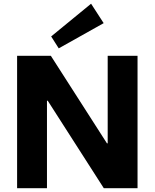

<svg xmlns="http://www.w3.org/2000/svg" viewBox="-20 -995 818 1015"><path d="M707.1 -700V0H528.8L232.3 -462.6H228.3V0H70.4V-700H248.8L545.3 -237.4H549.3V-700ZM528 -872.6 290.5 -739.4 250.5 -802.4 461.5 -975.4Z"/></svg>

Font: Pathway Extreme 8pt Thin
Style: Regular
Weight: 100
Designer: Eduardo Rodriguez Tunni
Foundry: Eduardo Rodriguez Tunni
Version: Version 1.000